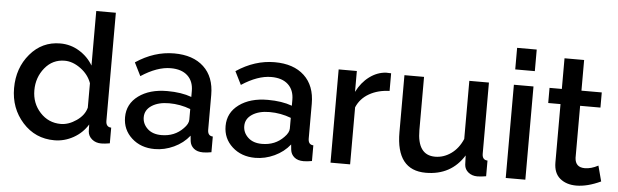

<svg xmlns="http://www.w3.org/2000/svg" viewBox="-48 -897 3452 1073"><g transform="rotate(5 1678.5 -360.0)"><path d="M269 -532Q327 -532 376 -502Q425 -472 453 -424V-730H563V-124Q563 -89 593 -88V0Q564 5 545 5Q514 5 493 -12.5Q472 -30 470 -56L469 -95Q439 -46 388.5 -18Q338 10 282 10Q175 10 104 -69Q33 -148 33 -261Q33 -374 100 -453Q167 -532 269 -532ZM453 -188V-325Q436 -373 391.5 -405.5Q347 -438 302 -438Q234 -438 190.5 -384.5Q147 -331 147 -259Q147 -186 194 -135Q241 -84 310 -84Q354 -84 398 -114.5Q442 -145 453 -188Z M665 -153Q665 -228 727 -273.5Q789 -319 888 -319Q967 -319 1024 -298V-331Q1024 -386 990.5 -417Q957 -448 896 -448Q820 -448 730 -389L693 -463Q796 -532 908 -532Q1014 -532 1074 -476Q1134 -420 1134 -319V-124Q1134 -89 1163 -88V0Q1137 5 1116 5Q1083 5 1064 -11Q1045 -27 1042 -52L1039 -82Q1005 -39 952.5 -14.5Q900 10 845 10Q767 10 716 -36.5Q665 -83 665 -153ZM998 -121Q1024 -147 1024 -170V-230Q966 -252 904 -252Q844 -252 806.5 -227.5Q769 -203 769 -162Q769 -125 797.5 -98Q826 -71 876 -71Q950 -71 998 -121Z M1229 -153Q1229 -228 1291 -273.5Q1353 -319 1452 -319Q1531 -319 1588 -298V-331Q1588 -386 1554.5 -417Q1521 -448 1460 -448Q1384 -448 1294 -389L1257 -463Q1360 -532 1472 -532Q1578 -532 1638 -476Q1698 -420 1698 -319V-124Q1698 -89 1727 -88V0Q1701 5 1680 5Q1647 5 1628 -11Q1609 -27 1606 -52L1603 -82Q1569 -39 1516.5 -14.5Q1464 10 1409 10Q1331 10 1280 -36.5Q1229 -83 1229 -153ZM1562 -121Q1588 -147 1588 -170V-230Q1530 -252 1468 -252Q1408 -252 1370.5 -227.5Q1333 -203 1333 -162Q1333 -125 1361.5 -98Q1390 -71 1440 -71Q1514 -71 1562 -121Z M2125 -428Q2060 -426 2011 -398Q1962 -370 1941 -320V0H1831V-523H1933V-406Q1960 -460 2003.5 -492.5Q2047 -525 2097 -528Q2118 -528 2125 -527Z M2200 -203V-523H2310V-225Q2310 -84 2410 -84Q2458 -84 2499.5 -113.5Q2541 -143 2564 -197V-523H2674V-124Q2674 -89 2704 -88V0Q2675 5 2655 5Q2625 5 2604.5 -11.5Q2584 -28 2582 -54L2580 -106Q2508 10 2366 10Q2200 10 2200 -203Z M2814 -609V-730H2924V-609ZM2814 0V-523H2924V0Z M3347 -27Q3272 8 3210 8Q3154 8 3118.5 -21.5Q3083 -51 3083 -111V-438H3014V-523H3083V-695H3193V-523H3307V-438H3193V-146Q3196 -93 3249 -93Q3285 -93 3324 -114Z"/></g></svg>

Font: Raleway-v4020 SemiBold
Style: Regular
Weight: 600
Designer: Matt McInerney, Pablo Impallari, Rodrigo Fuenzalida
Foundry: Matt McInerney, Pablo Impallari, Rodrigo Fuenzalida
Version: Version 4.020;PS 004.020;hotconv 1.0.88;makeotf.lib2.5.64775